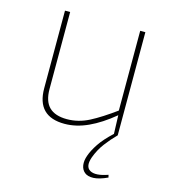

<svg xmlns="http://www.w3.org/2000/svg" viewBox="-105 -565 769 863"><g transform="rotate(15 280.0 -133.5)"><path d="M115 -480V-122Q115 -65 142.5 -38Q170 -11 225 -11Q278 -11 327.5 -36.5Q377 -62 444 -111V-88Q385 -39 329.5 -13.5Q274 12 220 12Q91 12 91 -119V-480ZM465 -480V0H447L444 -88L441 -104V-480ZM447 -2 465 0Q438 27 415 57.5Q392 88 378 126Q362 172 388 187Q414 202 471 182L474 194Q435 212 408.5 213Q382 214 367.5 202Q353 190 350 169.5Q347 149 356 124Q365 98 386 66.5Q407 35 447 -2Z"/></g></svg>

Font: Exo 2 Thin
Style: Regular
Weight: 250
Designer: Natanael Gama
Foundry: Natanael Gama
Version: Version 2.010